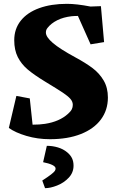

<svg xmlns="http://www.w3.org/2000/svg" viewBox="-20 -713 623 1007"><path d="M356 -627.9Q312.5 -623 280 -606.7Q247.6 -590.3 229.5 -566.9Q225.1 -561.5 222.9 -555.9Q220.7 -550.3 220.7 -542Q220.7 -519 257.1 -487.8Q293.5 -456.5 374.5 -412.6Q429.7 -382.8 465.6 -355.7Q501.5 -328.6 523.7 -290.8Q545.9 -252.9 545.9 -201.7Q545.9 -135.7 509.3 -86.4Q472.7 -37.1 404.1 -10Q335.4 17.1 241.7 17.1Q177.2 17.1 118.7 -0.2Q60.1 -17.6 26.4 -42L65.9 -210L136.2 -196.8L150.9 -59.1Q188 -59.1 216.3 -63.5Q292 -75.2 336.9 -116.2Q351.1 -128.9 356.4 -139.6Q361.8 -150.4 361.8 -163.1Q361.8 -180.2 348.9 -194.8Q335.9 -209.5 308.8 -227.5Q281.7 -245.6 214.8 -286.1Q158.7 -320.3 125.2 -348.6Q91.8 -377 73.2 -413.8Q54.7 -450.7 54.7 -502Q54.7 -561.5 88.9 -604.5Q123 -647.5 185.5 -670.2Q248 -692.9 331.1 -692.9Q381.3 -692.9 454.6 -678.7L509.3 -680.7L525.9 -492.2L455.1 -480.5L388.7 -629.4Q371.1 -629.4 356 -627.9ZM332.5 85.9Q349.6 100.1 357.7 116.9Q365.7 133.8 365.7 155.8Q365.7 192.4 340.3 219.2Q314.9 246.1 279.5 260Q244.1 273.9 216.3 273.9L201.7 233.9Q233.4 213.4 248 201.9Q262.7 190.4 267.3 183.8Q272 177.2 271.5 169.9Q271 160.2 253.7 151.9Q236.3 143.6 206.1 137.7L225.6 51.8Q255.4 51.8 283.4 60.1Q311.5 68.4 332.5 85.9Z"/></svg>

Font: Vesper Libre Heavy
Style: Regular
Weight: 900
Designer: Robert Keller & Kimya Gandhi
Foundry: Mota Italic
Version: Version 1.058